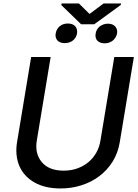

<svg xmlns="http://www.w3.org/2000/svg" viewBox="-20 -1048 778 1080"><path d="M76 -248.9 155.2 -727.3H264.9L187.1 -257.8Q174.7 -184.3 215.2 -136Q255.3 -88.1 338.4 -88.1Q379.6 -88.1 415 -100.7Q450.3 -113.3 477.3 -135.8Q504.3 -158.4 521.8 -189.6Q539.4 -220.9 545.1 -257.8L622.9 -727.3H733L653.8 -248.9Q643.8 -187.5 613.5 -139Q583.1 -90.6 538.5 -57Q494 -23.4 438 -5.7Q382.1 12.1 321.4 12.1Q234 12.1 174.7 -21.3Q144.9 -38 123.4 -61.3Q101.9 -84.5 89.3 -113.5Q76.7 -142.4 73.2 -176.5Q69.6 -210.6 76 -248.9ZM326.3 -1028.4H424L483.7 -969.5L562.5 -1028.4H660.9L659.4 -1020.2L510.3 -911.6H436.1L324.9 -1019.5ZM293.3 -859.7Q295.1 -871.4 300.6 -881.7Q306.1 -892 315 -899.7Q323.9 -907.3 335.6 -911.6Q347.3 -915.8 361.5 -915.8Q376.1 -915.8 386.5 -911.6Q397 -907.3 403.6 -899.7Q410.2 -892 412.6 -881.7Q415.1 -871.4 413.4 -859.7Q411.2 -848 405.5 -838.1Q399.9 -828.1 390.8 -820.8Q381.7 -813.6 370 -809.5Q358.3 -805.4 343.8 -805.4Q329.5 -805.4 319.1 -809.7Q308.6 -813.9 302.2 -821.4Q295.8 -828.8 293.5 -838.8Q291.2 -848.7 293.3 -859.7ZM518.1 -859.7Q519.9 -871.1 525.4 -881Q530.9 -891 540 -898.4Q549 -905.9 561.1 -910.3Q573.2 -914.8 587.7 -914.8Q601.2 -914.8 611.5 -910.5Q621.8 -906.2 628.4 -898.8Q634.9 -891.3 637.6 -881.4Q640.3 -871.4 638.5 -859.7Q636.4 -848.7 630.5 -838.6Q624.6 -828.5 615.8 -820.8Q606.9 -813.2 595 -808.8Q583.1 -804.3 568.9 -804.3Q554.3 -804.3 543.7 -808.6Q533 -812.9 526.6 -820.3Q520.2 -827.8 518.1 -837.9Q516 -848 518.1 -859.7Z"/></svg>

Font: Inter P Medium
Style: Italic
Weight: 500
Italic angle: 9.39999°
Designer: Rasmus Andersson
Foundry: rsms
Version: Version 3.018;git-588b23468